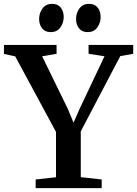

<svg xmlns="http://www.w3.org/2000/svg" viewBox="-36 -976 710 996"><path d="M254.5 -56.5V-291.5L43 -683.5L-15.5 -696.5V-743H257.5V-697L182.5 -684L315.5 -412L345.5 -339.5L377 -411.5L506 -684L423.5 -697V-743H655V-697L588 -685L383 -294.5V-57L491.5 -45V0H149V-45ZM226.5 -809.5Q197.5 -809.5 182.2 -829.2Q167 -849 167 -877Q167 -908.5 184.5 -932.2Q202 -956 234 -956H235Q264.5 -956 279.5 -936.2Q294.5 -916.5 294.5 -888.5Q294.5 -857.5 277.2 -833.5Q260 -809.5 227.5 -809.5ZM418 -809.5Q389 -809.5 373.8 -829.2Q358.5 -849 358.5 -877Q358.5 -908.5 376 -932.2Q393.5 -956 426 -956H427Q456 -956 471 -936.2Q486 -916.5 486 -888.5Q486 -857.5 468.8 -833.5Q451.5 -809.5 419 -809.5Z"/></svg>

Font: Merriweather 48pt SemiBold
Style: Regular
Weight: 600
Version: Version 2.100